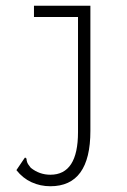

<svg xmlns="http://www.w3.org/2000/svg" viewBox="-20 -473 440 667"><path d="M155 174Q120 174 89.5 160Q59 146 37 118L62 81L67 74L72 78Q72 84 74.5 91Q77 98 87 110Q117 134 155 134Q251 134 251 -14V-414H98V-453H294V-18Q294 174 155 174Z"/></svg>

Font: Inconsolata Condensed Light
Style: Regular
Weight: 300
Width: 3
Monospace: yes
Designer: Raph Levien, Cyreal, Brenton Simpson
Foundry: Raph Levien, Cyreal, Google
Version: Version 3.001; ttfautohint (v1.8.2.53-6de2)